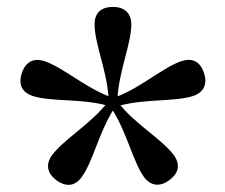

<svg xmlns="http://www.w3.org/2000/svg" viewBox="-20 -784 634 541"><path d="M555 -577.5C544.5 -610.5 522.5 -621.5 492 -612C441.5 -595.5 381 -540 311.5 -512.5C316.5 -587 350 -662 350 -715C350 -747 330.5 -764.5 298.5 -764.5C264 -764.5 246.5 -747 246.5 -715C246.5 -662.5 280 -587.5 285.5 -513C216 -540.5 155 -595.5 104.5 -612C74 -621.5 51.5 -609 41.5 -578C31 -545.5 42 -523.5 72.5 -513.5C123 -497 204.5 -506.5 277 -488C229 -430.5 158 -389.5 126.5 -346.5C107.5 -320.5 113.5 -295 139 -276C167 -256 192 -259.5 210.5 -285.5C241.5 -328.5 258.5 -408.5 298 -472.5C338 -408.5 355 -328.5 385.5 -285.5C404.5 -259.5 431 -257 456.5 -276C484.5 -296.5 488.5 -320.5 470 -346.5C438.5 -389.5 367.5 -430 319.5 -487C392 -506 473.5 -497 524 -513.5C554.5 -523.5 565 -547.5 555 -577.5Z"/></svg>

Font: dr Title
Style: Regular
Weight: 400
Version: Version 1.000;hotconv 1.0.109;makeotfexe 2.5.65596